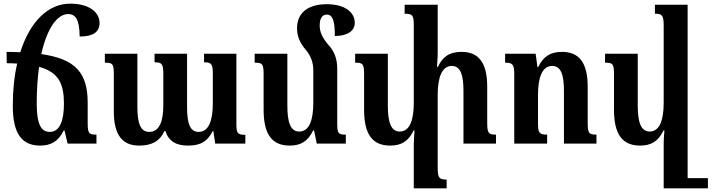

<svg xmlns="http://www.w3.org/2000/svg" viewBox="-20 -786 3895 1051"><path d="M200 11C260 11 300 -13 329 -72H333L350 0H508V-49C468 -49 460 -55 460 -111V-223C460 -388 393 -463 206 -490C238 -633 294 -709 353 -709C395 -709 415 -677 416 -586C488 -586 525 -610 525 -660C525 -720 467 -766 364 -766C244 -766 144 -668 91 -500C67 -501 43 -502 16 -502L17 -440C37 -440 56 -439 74 -438C58 -369 50 -292 50 -206C50 -50 103 11 200 11ZM181 -221C181 -296 186 -362 194 -420C301 -391 330 -327 330 -219C330 -128 309 -64 252 -64C204 -64 181 -107 181 -221Z M1097 -492V-445C1138 -445 1145 -435 1145 -381V-222C1145 -128 1124 -64 1067 -64C1020 -64 1004 -110 1004 -201V-492H826V-445C867 -445 874 -436 874 -379V-210C874 -121 852 -64 797 -64C748 -64 732 -113 732 -201V-492H554V-443C596 -443 603 -437 603 -381V-177C603 -45 651 11 742 11C806 11 854 -10 880 -69H885C904 -11 946 11 1010 11C1080 11 1117 -14 1144 -68H1148L1158 0H1323V-48C1279 -48 1274 -58 1274 -109V-492Z M1826 -111V-408C1826 -467 1810 -506 1773 -546C1744 -582 1730 -611 1730 -646C1730 -683 1742 -706 1769 -706C1801 -706 1813 -672 1813 -589C1879 -589 1922 -615 1922 -661C1922 -717 1871 -763 1768 -763C1678 -763 1606 -725 1606 -631C1606 -590 1620 -552 1654 -513C1682 -480 1695 -443 1695 -401V-224C1695 -133 1675 -66 1618 -66C1569 -66 1553 -118 1553 -209V-492H1374V-443C1417 -443 1423 -436 1423 -378V-185C1423 -49 1470 11 1566 11C1627 11 1666 -13 1694 -72H1699L1714 0H1873V-49C1832 -49 1826 -55 1826 -111Z M2647 -115V-312C2647 -444 2599 -502 2507 -502C2439 -502 2403 -475 2377 -420H2372C2373 -444 2376 -469 2376 -495V-760H2195V-711C2238 -711 2245 -702 2245 -649V-224C2245 -133 2225 -66 2168 -66C2119 -66 2103 -120 2103 -209V-492H1924V-443C1967 -443 1973 -436 1973 -378V-185C1973 -49 2020 11 2116 11C2177 11 2216 -13 2244 -72H2249C2248 -48 2245 -24 2245 0V245H2425V197C2385 197 2376 188 2376 135V-267C2376 -360 2398 -425 2453 -425C2502 -425 2517 -373 2517 -288V0H2695V-49C2654 -49 2647 -57 2647 -115Z M3245 -49C3203 -49 3197 -57 3197 -115V-312C3197 -444 3149 -502 3057 -502C2989 -502 2953 -474 2926 -419H2922L2912 -492H2745V-443C2785 -443 2795 -434 2795 -381V0H2975V-49C2933 -49 2925 -57 2925 -112V-267C2925 -359 2947 -425 3002 -425C3052 -425 3067 -375 3067 -288V0H3245Z M3484 11C3545 11 3584 -13 3612 -72H3617C3615 -48 3613 -24 3613 0V245H3855V189H3744V-760H3565V-711C3603 -711 3613 -703 3613 -647V-224C3613 -133 3593 -66 3536 -66C3487 -66 3471 -120 3471 -209V-492H3292V-443C3335 -443 3341 -436 3341 -378V-185C3341 -49 3388 11 3484 11Z"/></svg>

Font: Noto Serif Armenian Condensed
Style: Bold
Weight: 700
Width: 3
Designer: Monotype Design Team
Foundry: Monotype Imaging Inc.
Version: Version 2.008